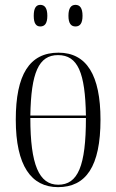

<svg xmlns="http://www.w3.org/2000/svg" viewBox="-20 -761 479 791"><path d="M291 -652C309 -652 320 -664 320 -696C320 -728 309 -741 291 -741C273 -741 262 -728 262 -696C262 -664 273 -652 291 -652ZM146 -652C164 -652 175 -664 175 -696C175 -728 164 -741 146 -741C129 -741 119 -728 119 -696C119 -664 129 -652 146 -652ZM219 10C334 10 394 -75 394 -268C394 -451 337 -544 221 -544C101 -544 45 -453 45 -268C45 -78 109 10 219 10ZM334 -285H105C108 -461 139 -534 219 -534C301 -534 331 -461 334 -285ZM220 0C141 0 105 -82 105 -275H334C334 -77 301 0 220 0Z"/></svg>

Font: Noto Serif Display ExtraCondensed Light
Style: Regular
Weight: 300
Width: 2
Designer: Monotype Design Team
Foundry: Monotype Imaging Inc.
Version: Version 2.009